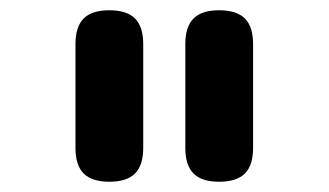

<svg xmlns="http://www.w3.org/2000/svg" viewBox="-20 -780 640 374"><path d="M341 -694Q341 -728 357 -744Q373 -760 407 -760Q441 -760 457 -744Q473 -728 473 -694V-492Q473 -458 457 -442Q441 -426 407 -426Q373 -426 357 -442Q341 -458 341 -492ZM127 -694Q127 -728 143 -744Q159 -760 193 -760Q227 -760 243 -744Q259 -728 259 -694V-492Q259 -458 243 -442Q227 -426 193 -426Q159 -426 143 -442Q127 -458 127 -492Z"/></svg>

Font: Maple Mono
Style: Bold
Weight: 700
Monospace: yes
Designer: subframe7536
Version: Version 7.200